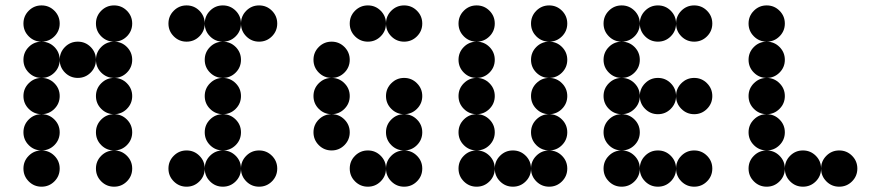

<svg xmlns="http://www.w3.org/2000/svg" viewBox="-20 -704 3321 724"><path d="M205.1 -615.2Q205.1 -586.9 185.1 -566.9Q165 -546.9 136.7 -546.9Q108.4 -546.9 88.4 -566.9Q68.4 -586.9 68.4 -615.2Q68.4 -643.6 88.4 -663.6Q108.4 -683.6 136.7 -683.6Q165 -683.6 185.1 -663.6Q205.1 -643.6 205.1 -615.2ZM478.5 -615.2Q478.5 -586.9 458.5 -566.9Q438.5 -546.9 410.2 -546.9Q381.8 -546.9 361.8 -566.9Q341.8 -586.9 341.8 -615.2Q341.8 -643.6 361.8 -663.6Q381.8 -683.6 410.2 -683.6Q438.5 -683.6 458.5 -663.6Q478.5 -643.6 478.5 -615.2ZM205.1 -478.5Q205.1 -450.2 185.1 -430.2Q165 -410.2 136.7 -410.2Q108.4 -410.2 88.4 -430.2Q68.4 -450.2 68.4 -478.5Q68.4 -506.8 88.4 -526.9Q108.4 -546.9 136.7 -546.9Q165 -546.9 185.1 -526.9Q205.1 -506.8 205.1 -478.5ZM341.8 -478.5Q341.8 -450.2 321.8 -430.2Q301.8 -410.2 273.4 -410.2Q245.1 -410.2 225.1 -430.2Q205.1 -450.2 205.1 -478.5Q205.1 -506.8 225.1 -526.9Q245.1 -546.9 273.4 -546.9Q301.8 -546.9 321.8 -526.9Q341.8 -506.8 341.8 -478.5ZM478.5 -478.5Q478.5 -450.2 458.5 -430.2Q438.5 -410.2 410.2 -410.2Q381.8 -410.2 361.8 -430.2Q341.8 -450.2 341.8 -478.5Q341.8 -506.8 361.8 -526.9Q381.8 -546.9 410.2 -546.9Q438.5 -546.9 458.5 -526.9Q478.5 -506.8 478.5 -478.5ZM205.1 -341.8Q205.1 -313.5 185.1 -293.5Q165 -273.4 136.7 -273.4Q108.4 -273.4 88.4 -293.5Q68.4 -313.5 68.4 -341.8Q68.4 -370.1 88.4 -390.1Q108.4 -410.2 136.7 -410.2Q165 -410.2 185.1 -390.1Q205.1 -370.1 205.1 -341.8ZM478.5 -341.8Q478.5 -313.5 458.5 -293.5Q438.5 -273.4 410.2 -273.4Q381.8 -273.4 361.8 -293.5Q341.8 -313.5 341.8 -341.8Q341.8 -370.1 361.8 -390.1Q381.8 -410.2 410.2 -410.2Q438.5 -410.2 458.5 -390.1Q478.5 -370.1 478.5 -341.8ZM205.1 -205.1Q205.1 -176.8 185.1 -156.7Q165 -136.7 136.7 -136.7Q108.4 -136.7 88.4 -156.7Q68.4 -176.8 68.4 -205.1Q68.4 -233.4 88.4 -253.4Q108.4 -273.4 136.7 -273.4Q165 -273.4 185.1 -253.4Q205.1 -233.4 205.1 -205.1ZM478.5 -205.1Q478.5 -176.8 458.5 -156.7Q438.5 -136.7 410.2 -136.7Q381.8 -136.7 361.8 -156.7Q341.8 -176.8 341.8 -205.1Q341.8 -233.4 361.8 -253.4Q381.8 -273.4 410.2 -273.4Q438.5 -273.4 458.5 -253.4Q478.5 -233.4 478.5 -205.1ZM205.1 -68.4Q205.1 -40 185.1 -20Q165 0 136.7 0Q108.4 0 88.4 -20Q68.4 -40 68.4 -68.4Q68.4 -96.7 88.4 -116.7Q108.4 -136.7 136.7 -136.7Q165 -136.7 185.1 -116.7Q205.1 -96.7 205.1 -68.4ZM478.5 -68.4Q478.5 -40 458.5 -20Q438.5 0 410.2 0Q381.8 0 361.8 -20Q341.8 -40 341.8 -68.4Q341.8 -96.7 361.8 -116.7Q381.8 -136.7 410.2 -136.7Q438.5 -136.7 458.5 -116.7Q478.5 -96.7 478.5 -68.4Z M752 -615.2Q752 -586.9 731.9 -566.9Q711.9 -546.9 683.6 -546.9Q655.3 -546.9 635.3 -566.9Q615.2 -586.9 615.2 -615.2Q615.2 -643.6 635.3 -663.6Q655.3 -683.6 683.6 -683.6Q711.9 -683.6 731.9 -663.6Q752 -643.6 752 -615.2ZM888.7 -615.2Q888.7 -586.9 868.7 -566.9Q848.6 -546.9 820.3 -546.9Q792 -546.9 772 -566.9Q752 -586.9 752 -615.2Q752 -643.6 772 -663.6Q792 -683.6 820.3 -683.6Q848.6 -683.6 868.7 -663.6Q888.7 -643.6 888.7 -615.2ZM1025.4 -615.2Q1025.4 -586.9 1005.4 -566.9Q985.4 -546.9 957 -546.9Q928.7 -546.9 908.7 -566.9Q888.7 -586.9 888.7 -615.2Q888.7 -643.6 908.7 -663.6Q928.7 -683.6 957 -683.6Q985.4 -683.6 1005.4 -663.6Q1025.4 -643.6 1025.4 -615.2ZM888.7 -478.5Q888.7 -450.2 868.7 -430.2Q848.6 -410.2 820.3 -410.2Q792 -410.2 772 -430.2Q752 -450.2 752 -478.5Q752 -506.8 772 -526.9Q792 -546.9 820.3 -546.9Q848.6 -546.9 868.7 -526.9Q888.7 -506.8 888.7 -478.5ZM888.7 -341.8Q888.7 -313.5 868.7 -293.5Q848.6 -273.4 820.3 -273.4Q792 -273.4 772 -293.5Q752 -313.5 752 -341.8Q752 -370.1 772 -390.1Q792 -410.2 820.3 -410.2Q848.6 -410.2 868.7 -390.1Q888.7 -370.1 888.7 -341.8ZM888.7 -205.1Q888.7 -176.8 868.7 -156.7Q848.6 -136.7 820.3 -136.7Q792 -136.7 772 -156.7Q752 -176.8 752 -205.1Q752 -233.4 772 -253.4Q792 -273.4 820.3 -273.4Q848.6 -273.4 868.7 -253.4Q888.7 -233.4 888.7 -205.1ZM752 -68.4Q752 -40 731.9 -20Q711.9 0 683.6 0Q655.3 0 635.3 -20Q615.2 -40 615.2 -68.4Q615.2 -96.7 635.3 -116.7Q655.3 -136.7 683.6 -136.7Q711.9 -136.7 731.9 -116.7Q752 -96.7 752 -68.4ZM888.7 -68.4Q888.7 -40 868.7 -20Q848.6 0 820.3 0Q792 0 772 -20Q752 -40 752 -68.4Q752 -96.7 772 -116.7Q792 -136.7 820.3 -136.7Q848.6 -136.7 868.7 -116.7Q888.7 -96.7 888.7 -68.4ZM1025.4 -68.4Q1025.4 -40 1005.4 -20Q985.4 0 957 0Q928.7 0 908.7 -20Q888.7 -40 888.7 -68.4Q888.7 -96.7 908.7 -116.7Q928.7 -136.7 957 -136.7Q985.4 -136.7 1005.4 -116.7Q1025.4 -96.7 1025.4 -68.4Z M1435.5 -615.2Q1435.5 -586.9 1415.5 -566.9Q1395.5 -546.9 1367.2 -546.9Q1338.9 -546.9 1318.8 -566.9Q1298.8 -586.9 1298.8 -615.2Q1298.8 -643.6 1318.8 -663.6Q1338.9 -683.6 1367.2 -683.6Q1395.5 -683.6 1415.5 -663.6Q1435.5 -643.6 1435.5 -615.2ZM1572.3 -615.2Q1572.3 -586.9 1552.2 -566.9Q1532.2 -546.9 1503.9 -546.9Q1475.6 -546.9 1455.6 -566.9Q1435.5 -586.9 1435.5 -615.2Q1435.5 -643.6 1455.6 -663.6Q1475.6 -683.6 1503.9 -683.6Q1532.2 -683.6 1552.2 -663.6Q1572.3 -643.6 1572.3 -615.2ZM1298.8 -478.5Q1298.8 -450.2 1278.8 -430.2Q1258.8 -410.2 1230.5 -410.2Q1202.1 -410.2 1182.1 -430.2Q1162.1 -450.2 1162.1 -478.5Q1162.1 -506.8 1182.1 -526.9Q1202.1 -546.9 1230.5 -546.9Q1258.8 -546.9 1278.8 -526.9Q1298.8 -506.8 1298.8 -478.5ZM1298.8 -341.8Q1298.8 -313.5 1278.8 -293.5Q1258.8 -273.4 1230.5 -273.4Q1202.1 -273.4 1182.1 -293.5Q1162.1 -313.5 1162.1 -341.8Q1162.1 -370.1 1182.1 -390.1Q1202.1 -410.2 1230.5 -410.2Q1258.8 -410.2 1278.8 -390.1Q1298.8 -370.1 1298.8 -341.8ZM1572.3 -341.8Q1572.3 -313.5 1552.2 -293.5Q1532.2 -273.4 1503.9 -273.4Q1475.6 -273.4 1455.6 -293.5Q1435.5 -313.5 1435.5 -341.8Q1435.5 -370.1 1455.6 -390.1Q1475.6 -410.2 1503.9 -410.2Q1532.2 -410.2 1552.2 -390.1Q1572.3 -370.1 1572.3 -341.8ZM1298.8 -205.1Q1298.8 -176.8 1278.8 -156.7Q1258.8 -136.7 1230.5 -136.7Q1202.1 -136.7 1182.1 -156.7Q1162.1 -176.8 1162.1 -205.1Q1162.1 -233.4 1182.1 -253.4Q1202.1 -273.4 1230.5 -273.4Q1258.8 -273.4 1278.8 -253.4Q1298.8 -233.4 1298.8 -205.1ZM1572.3 -205.1Q1572.3 -176.8 1552.2 -156.7Q1532.2 -136.7 1503.9 -136.7Q1475.6 -136.7 1455.6 -156.7Q1435.5 -176.8 1435.5 -205.1Q1435.5 -233.4 1455.6 -253.4Q1475.6 -273.4 1503.9 -273.4Q1532.2 -273.4 1552.2 -253.4Q1572.3 -233.4 1572.3 -205.1ZM1435.5 -68.4Q1435.5 -40 1415.5 -20Q1395.5 0 1367.2 0Q1338.9 0 1318.8 -20Q1298.8 -40 1298.8 -68.4Q1298.8 -96.7 1318.8 -116.7Q1338.9 -136.7 1367.2 -136.7Q1395.5 -136.7 1415.5 -116.7Q1435.5 -96.7 1435.5 -68.4ZM1572.3 -68.4Q1572.3 -40 1552.2 -20Q1532.2 0 1503.9 0Q1475.6 0 1455.6 -20Q1435.5 -40 1435.5 -68.4Q1435.5 -96.7 1455.6 -116.7Q1475.6 -136.7 1503.9 -136.7Q1532.2 -136.7 1552.2 -116.7Q1572.3 -96.7 1572.3 -68.4Z M1845.7 -615.2Q1845.7 -586.9 1825.7 -566.9Q1805.7 -546.9 1777.3 -546.9Q1749 -546.9 1729 -566.9Q1709 -586.9 1709 -615.2Q1709 -643.6 1729 -663.6Q1749 -683.6 1777.3 -683.6Q1805.7 -683.6 1825.7 -663.6Q1845.7 -643.6 1845.7 -615.2ZM2119.1 -615.2Q2119.1 -586.9 2099.1 -566.9Q2079.1 -546.9 2050.8 -546.9Q2022.5 -546.9 2002.4 -566.9Q1982.4 -586.9 1982.4 -615.2Q1982.4 -643.6 2002.4 -663.6Q2022.5 -683.6 2050.8 -683.6Q2079.1 -683.6 2099.1 -663.6Q2119.1 -643.6 2119.1 -615.2ZM1845.7 -478.5Q1845.7 -450.2 1825.7 -430.2Q1805.7 -410.2 1777.3 -410.2Q1749 -410.2 1729 -430.2Q1709 -450.2 1709 -478.5Q1709 -506.8 1729 -526.9Q1749 -546.9 1777.3 -546.9Q1805.7 -546.9 1825.7 -526.9Q1845.7 -506.8 1845.7 -478.5ZM2119.1 -478.5Q2119.1 -450.2 2099.1 -430.2Q2079.1 -410.2 2050.8 -410.2Q2022.5 -410.2 2002.4 -430.2Q1982.4 -450.2 1982.4 -478.5Q1982.4 -506.8 2002.4 -526.9Q2022.5 -546.9 2050.8 -546.9Q2079.1 -546.9 2099.1 -526.9Q2119.1 -506.8 2119.1 -478.5ZM1845.7 -341.8Q1845.7 -313.5 1825.7 -293.5Q1805.7 -273.4 1777.3 -273.4Q1749 -273.4 1729 -293.5Q1709 -313.5 1709 -341.8Q1709 -370.1 1729 -390.1Q1749 -410.2 1777.3 -410.2Q1805.7 -410.2 1825.7 -390.1Q1845.7 -370.1 1845.7 -341.8ZM2119.1 -341.8Q2119.1 -313.5 2099.1 -293.5Q2079.1 -273.4 2050.8 -273.4Q2022.5 -273.4 2002.4 -293.5Q1982.4 -313.5 1982.4 -341.8Q1982.4 -370.1 2002.4 -390.1Q2022.5 -410.2 2050.8 -410.2Q2079.1 -410.2 2099.1 -390.1Q2119.1 -370.1 2119.1 -341.8ZM1845.7 -205.1Q1845.7 -176.8 1825.7 -156.7Q1805.7 -136.7 1777.3 -136.7Q1749 -136.7 1729 -156.7Q1709 -176.8 1709 -205.1Q1709 -233.4 1729 -253.4Q1749 -273.4 1777.3 -273.4Q1805.7 -273.4 1825.7 -253.4Q1845.7 -233.4 1845.7 -205.1ZM2119.1 -205.1Q2119.1 -176.8 2099.1 -156.7Q2079.1 -136.7 2050.8 -136.7Q2022.5 -136.7 2002.4 -156.7Q1982.4 -176.8 1982.4 -205.1Q1982.4 -233.4 2002.4 -253.4Q2022.5 -273.4 2050.8 -273.4Q2079.1 -273.4 2099.1 -253.4Q2119.1 -233.4 2119.1 -205.1ZM1845.7 -68.4Q1845.7 -40 1825.7 -20Q1805.7 0 1777.3 0Q1749 0 1729 -20Q1709 -40 1709 -68.4Q1709 -96.7 1729 -116.7Q1749 -136.7 1777.3 -136.7Q1805.7 -136.7 1825.7 -116.7Q1845.7 -96.7 1845.7 -68.4ZM1982.4 -68.4Q1982.4 -40 1962.4 -20Q1942.4 0 1914.1 0Q1885.7 0 1865.7 -20Q1845.7 -40 1845.7 -68.4Q1845.7 -96.7 1865.7 -116.7Q1885.7 -136.7 1914.1 -136.7Q1942.4 -136.7 1962.4 -116.7Q1982.4 -96.7 1982.4 -68.4ZM2119.1 -68.4Q2119.1 -40 2099.1 -20Q2079.1 0 2050.8 0Q2022.5 0 2002.4 -20Q1982.4 -40 1982.4 -68.4Q1982.4 -96.7 2002.4 -116.7Q2022.5 -136.7 2050.8 -136.7Q2079.1 -136.7 2099.1 -116.7Q2119.1 -96.7 2119.1 -68.4Z M2392.6 -615.2Q2392.6 -586.9 2372.6 -566.9Q2352.5 -546.9 2324.2 -546.9Q2295.9 -546.9 2275.9 -566.9Q2255.9 -586.9 2255.9 -615.2Q2255.9 -643.6 2275.9 -663.6Q2295.9 -683.6 2324.2 -683.6Q2352.5 -683.6 2372.6 -663.6Q2392.6 -643.6 2392.6 -615.2ZM2529.3 -615.2Q2529.3 -586.9 2509.3 -566.9Q2489.3 -546.9 2460.9 -546.9Q2432.6 -546.9 2412.6 -566.9Q2392.6 -586.9 2392.6 -615.2Q2392.6 -643.6 2412.6 -663.6Q2432.6 -683.6 2460.9 -683.6Q2489.3 -683.6 2509.3 -663.6Q2529.3 -643.6 2529.3 -615.2ZM2666 -615.2Q2666 -586.9 2646 -566.9Q2626 -546.9 2597.7 -546.9Q2569.3 -546.9 2549.3 -566.9Q2529.3 -586.9 2529.3 -615.2Q2529.3 -643.6 2549.3 -663.6Q2569.3 -683.6 2597.7 -683.6Q2626 -683.6 2646 -663.6Q2666 -643.6 2666 -615.2ZM2392.6 -478.5Q2392.6 -450.2 2372.6 -430.2Q2352.5 -410.2 2324.2 -410.2Q2295.9 -410.2 2275.9 -430.2Q2255.9 -450.2 2255.9 -478.5Q2255.9 -506.8 2275.9 -526.9Q2295.9 -546.9 2324.2 -546.9Q2352.5 -546.9 2372.6 -526.9Q2392.6 -506.8 2392.6 -478.5ZM2392.6 -341.8Q2392.6 -313.5 2372.6 -293.5Q2352.5 -273.4 2324.2 -273.4Q2295.9 -273.4 2275.9 -293.5Q2255.9 -313.5 2255.9 -341.8Q2255.9 -370.1 2275.9 -390.1Q2295.9 -410.2 2324.2 -410.2Q2352.5 -410.2 2372.6 -390.1Q2392.6 -370.1 2392.6 -341.8ZM2529.3 -341.8Q2529.3 -313.5 2509.3 -293.5Q2489.3 -273.4 2460.9 -273.4Q2432.6 -273.4 2412.6 -293.5Q2392.6 -313.5 2392.6 -341.8Q2392.6 -370.1 2412.6 -390.1Q2432.6 -410.2 2460.9 -410.2Q2489.3 -410.2 2509.3 -390.1Q2529.3 -370.1 2529.3 -341.8ZM2666 -341.8Q2666 -313.5 2646 -293.5Q2626 -273.4 2597.7 -273.4Q2569.3 -273.4 2549.3 -293.5Q2529.3 -313.5 2529.3 -341.8Q2529.3 -370.1 2549.3 -390.1Q2569.3 -410.2 2597.7 -410.2Q2626 -410.2 2646 -390.1Q2666 -370.1 2666 -341.8ZM2392.6 -205.1Q2392.6 -176.8 2372.6 -156.7Q2352.5 -136.7 2324.2 -136.7Q2295.9 -136.7 2275.9 -156.7Q2255.9 -176.8 2255.9 -205.1Q2255.9 -233.4 2275.9 -253.4Q2295.9 -273.4 2324.2 -273.4Q2352.5 -273.4 2372.6 -253.4Q2392.6 -233.4 2392.6 -205.1ZM2392.6 -68.4Q2392.6 -40 2372.6 -20Q2352.5 0 2324.2 0Q2295.9 0 2275.9 -20Q2255.9 -40 2255.9 -68.4Q2255.9 -96.7 2275.9 -116.7Q2295.9 -136.7 2324.2 -136.7Q2352.5 -136.7 2372.6 -116.7Q2392.6 -96.7 2392.6 -68.4ZM2529.3 -68.4Q2529.3 -40 2509.3 -20Q2489.3 0 2460.9 0Q2432.6 0 2412.6 -20Q2392.6 -40 2392.6 -68.4Q2392.6 -96.7 2412.6 -116.7Q2432.6 -136.7 2460.9 -136.7Q2489.3 -136.7 2509.3 -116.7Q2529.3 -96.7 2529.3 -68.4ZM2666 -68.4Q2666 -40 2646 -20Q2626 0 2597.7 0Q2569.3 0 2549.3 -20Q2529.3 -40 2529.3 -68.4Q2529.3 -96.7 2549.3 -116.7Q2569.3 -136.7 2597.7 -136.7Q2626 -136.7 2646 -116.7Q2666 -96.7 2666 -68.4Z M2939.5 -615.2Q2939.5 -586.9 2919.4 -566.9Q2899.4 -546.9 2871.1 -546.9Q2842.8 -546.9 2822.8 -566.9Q2802.7 -586.9 2802.7 -615.2Q2802.7 -643.6 2822.8 -663.6Q2842.8 -683.6 2871.1 -683.6Q2899.4 -683.6 2919.4 -663.6Q2939.5 -643.6 2939.5 -615.2ZM2939.5 -478.5Q2939.5 -450.2 2919.4 -430.2Q2899.4 -410.2 2871.1 -410.2Q2842.8 -410.2 2822.8 -430.2Q2802.7 -450.2 2802.7 -478.5Q2802.7 -506.8 2822.8 -526.9Q2842.8 -546.9 2871.1 -546.9Q2899.4 -546.9 2919.4 -526.9Q2939.5 -506.8 2939.5 -478.5ZM2939.5 -341.8Q2939.5 -313.5 2919.4 -293.5Q2899.4 -273.4 2871.1 -273.4Q2842.8 -273.4 2822.8 -293.5Q2802.7 -313.5 2802.7 -341.8Q2802.7 -370.1 2822.8 -390.1Q2842.8 -410.2 2871.1 -410.2Q2899.4 -410.2 2919.4 -390.1Q2939.5 -370.1 2939.5 -341.8ZM2939.5 -205.1Q2939.5 -176.8 2919.4 -156.7Q2899.4 -136.7 2871.1 -136.7Q2842.8 -136.7 2822.8 -156.7Q2802.7 -176.8 2802.7 -205.1Q2802.7 -233.4 2822.8 -253.4Q2842.8 -273.4 2871.1 -273.4Q2899.4 -273.4 2919.4 -253.4Q2939.5 -233.4 2939.5 -205.1ZM2939.5 -68.4Q2939.5 -40 2919.4 -20Q2899.4 0 2871.1 0Q2842.8 0 2822.8 -20Q2802.7 -40 2802.7 -68.4Q2802.7 -96.7 2822.8 -116.7Q2842.8 -136.7 2871.1 -136.7Q2899.4 -136.7 2919.4 -116.7Q2939.5 -96.7 2939.5 -68.4ZM3076.2 -68.4Q3076.2 -40 3056.2 -20Q3036.1 0 3007.8 0Q2979.5 0 2959.5 -20Q2939.5 -40 2939.5 -68.4Q2939.5 -96.7 2959.5 -116.7Q2979.5 -136.7 3007.8 -136.7Q3036.1 -136.7 3056.2 -116.7Q3076.2 -96.7 3076.2 -68.4ZM3212.9 -68.4Q3212.9 -40 3192.9 -20Q3172.9 0 3144.5 0Q3116.2 0 3096.2 -20Q3076.2 -40 3076.2 -68.4Q3076.2 -96.7 3096.2 -116.7Q3116.2 -136.7 3144.5 -136.7Q3172.9 -136.7 3192.9 -116.7Q3212.9 -96.7 3212.9 -68.4Z"/></svg>

Font: DatDot
Style: Bold
Weight: 700
Designer: GGBot
Version: 1.00